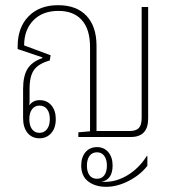

<svg xmlns="http://www.w3.org/2000/svg" viewBox="-20 -528 664 740"><path d="M132 5Q103 5 86 -16Q69 -37 69 -73V-185Q69 -235 86 -262.5Q103 -290 143 -304V-307L48 -339V-349Q48 -422 90 -465Q132 -508 204 -508Q275 -508 313.5 -467Q352 -426 352 -351V-23H479Q504 -23 515 -34.5Q526 -46 526 -74V-501H551V-71Q551 0 484 0H282V-18L327 -22V-347Q327 -415 295.5 -450.5Q264 -486 205 -486Q144 -486 108.5 -449.5Q73 -413 73 -353L175 -315L172 -295Q129 -283 111.5 -259Q94 -235 94 -186V-152Q94 -145 94 -137Q94 -129 93 -122Q107 -142 133 -142Q161 -142 178 -122Q195 -102 195 -69Q195 -35 177.5 -15Q160 5 132 5ZM132 -16Q150 -16 161 -30Q172 -44 172 -69Q172 -93 161.5 -107Q151 -121 132 -121Q114 -121 103.5 -107Q93 -93 93 -69Q93 -44 103.5 -30Q114 -16 132 -16ZM389 192Q345 192 317 169Q293 148 293 110Q293 78 309.5 58.5Q326 39 354 39Q381 39 397.5 58.5Q414 78 414 110Q414 165 370 173Q376 173 384 173Q430 173 473 146.5Q516 120 546 73H548V111Q521 146 476.5 169Q432 192 389 192ZM354 161Q372 161 382 147.5Q392 134 392 110Q392 87 382 73Q372 59 354 59Q335 59 325 73Q315 87 315 110Q315 134 325 147.5Q335 161 354 161Z"/></svg>

Font: Noto Sans Thai Looped UI Narrow Thin
Style: Regular
Weight: 100
Width: 4
Designer: Cadson Demak Team
Foundry: Cadson Demak Co., Ltd.
Version: Version 1.000; ttfautohint (v1.8.4.7-5d5b)